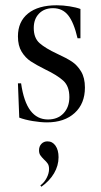

<svg xmlns="http://www.w3.org/2000/svg" viewBox="-20 -454 384 728"><path d="M48 -316Q48 -281 62 -258Q76 -235 96.5 -221.5Q117 -208 151 -191Q197 -169 220 -148Q243 -127 243 -86Q243 -48 221 -24.5Q199 -1 162 -1Q121 -1 95.5 -34.5Q70 -68 60 -138H48L53 -8Q74 0 104 5Q134 10 158 10Q224 10 263 -25.5Q302 -61 302 -122Q302 -159 287.5 -183Q273 -207 252.5 -220.5Q232 -234 197 -250Q152 -271 130 -290.5Q108 -310 108 -348Q108 -382 128 -402.5Q148 -423 181 -423Q217 -423 238.5 -396Q260 -369 274 -309H285V-420Q269 -426 244 -430Q219 -434 195 -434Q125 -434 86.5 -403Q48 -372 48 -316ZM166 187Q166 174 161 166.5Q156 159 146 150Q137 141 132.5 134Q128 127 128 116Q128 101 137 91.5Q146 82 160 82Q179 82 190.5 98.5Q202 115 202 142Q202 174 185 203Q168 232 137 254L133 249Q148 238 157 220.5Q166 203 166 187Z"/></svg>

Font: Libre Caslon Display
Style: Regular
Weight: 400
Designer: Pablo Impallari, Rodrigo Fuenzalida
Foundry: Pablo Impallari, Rodrigo Fuenzalida
Version: Version 1.100; ttfautohint (v1.6) -l 8 -r 50 -G 200 -x 14 -D